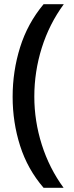

<svg xmlns="http://www.w3.org/2000/svg" viewBox="-20 -734 353 912"><path d="M40 -274Q40 -396 75.5 -509.5Q111 -623 187 -714H283Q214 -620 178.5 -507Q143 -394 143 -275Q143 -159 178.5 -47Q214 65 282 158H187Q111 70 75.5 -41.5Q40 -153 40 -274Z"/></svg>

Font: Noto Sans Nag Mundari Medium
Style: Regular
Weight: 500
Version: Version 1.000